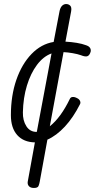

<svg xmlns="http://www.w3.org/2000/svg" viewBox="-20 -707 479 952"><path d="M148 225Q131.5 225 123.5 216.2Q115.5 207.5 117.5 194L153 -1Q97 -2 65.5 -37.2Q34 -72.5 34 -136Q34 -233 61.2 -311.5Q88.5 -390 136.5 -439.5Q184.5 -489 246 -499L275.5 -653Q279.5 -670.5 288.2 -678.8Q297 -687 308 -687Q320 -687 328.2 -678.8Q336.5 -670.5 332.5 -649.5L304.5 -500.5Q333.5 -499 360.5 -494.5Q387.5 -490 407.5 -482.5Q418.5 -479 424 -472.8Q429.5 -466.5 430.2 -459Q431 -451.5 426.5 -442.5Q420.5 -429 409.8 -427.5Q399 -426 382 -433Q365 -439 341 -443.2Q317 -447.5 295 -448.5L227 -81Q281.5 -124 326.5 -217Q330.5 -225.5 340.2 -226.2Q350 -227 363 -220Q373 -215 376.8 -206.5Q380.5 -198 377 -191Q343.5 -124.5 301.8 -79.5Q260 -34.5 215 -14.5L177 194Q175 205.5 171 215.2Q167 225 148 225ZM93.5 -150.5Q92.5 -109.5 110.8 -81Q129 -52.5 162.5 -53L235.5 -442Q195 -427.5 163.5 -385.5Q132 -343.5 113.5 -282.8Q95 -222 93.5 -150.5Z"/></svg>

Font: Edu VIC WA NT Hand
Style: Regular
Weight: 400
Designer: Tina and Corey Anderson, Eben Sorkin, Mirko Velimirovic
Foundry: Google for Education
Version: Version 1.000